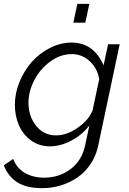

<svg xmlns="http://www.w3.org/2000/svg" viewBox="-53 -750 665 993"><path d="M326.2 -632.8 347.2 -730H409.2L388.2 -632.8ZM-33.2 105 15.1 71.8Q33.2 119.6 75.7 144.3Q118.2 168.9 175.8 168.9Q251.5 168.9 310.8 125.5Q370.1 82 387.2 2L409.2 -101.1Q371.6 -51.8 315.4 -22.5Q259.3 6.8 205.1 6.8Q149.9 6.8 107.9 -23.4Q65.9 -53.7 44.9 -102.1Q23.9 -150.4 23.9 -208Q23.9 -268.1 48.1 -326.9Q72.3 -385.7 111.8 -430.2Q151.4 -474.6 205.8 -502.2Q260.3 -529.8 317.9 -529.8Q430.7 -529.8 482.9 -412.1L505.9 -521H565.9L455.1 2Q444.3 54.7 416 97.4Q387.7 140.1 348.4 167.2Q309.1 194.3 262.2 208.7Q215.3 223.1 165 223.1Q83.5 223.1 36.1 192.6Q-11.2 162.1 -33.2 105ZM425.8 -179.2 460 -339.8Q451.7 -396 411.4 -433.1Q371.1 -470.2 318.8 -470.2Q258.8 -470.2 206.1 -431.2Q153.3 -392.1 123.8 -334.2Q94.2 -276.4 94.2 -219.2Q94.2 -148.4 134 -99.1Q173.8 -49.8 236.8 -49.8Q292.5 -49.8 349.6 -89.8Q406.7 -129.9 425.8 -179.2Z"/></svg>

Font: Rawline
Style: Italic
Weight: 400
Italic angle: -12°
Designer: Matt McInerney, Pablo Impallari, Rodrigo Fuenzalida
Foundry: Matt McInerney, Pablo Impallari, Rodrigo Fuenzalida
Version: Version 4.020;PS 004.020;hotconv 1.0.88;makeotf.lib2.5.64775